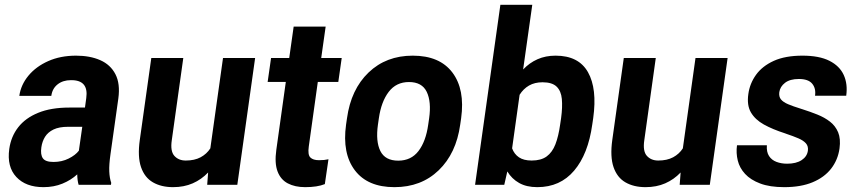

<svg xmlns="http://www.w3.org/2000/svg" viewBox="-20 -770 3581 800"><path d="M440.4 -127.9Q434.1 -83.5 435.3 -55.7Q436.5 -27.8 443.4 -8.3L442.4 0H307.6Q302.2 -18.1 301.8 -43.5Q275.9 -19.5 240.2 -4.9Q204.6 9.8 161.1 9.8Q87.4 9.8 47.9 -32.7Q8.3 -75.2 18.6 -149.4Q25.9 -201.2 55.9 -239.7Q85.9 -278.3 139.2 -300Q192.4 -321.8 268.6 -321.8H334L339.4 -361.3Q350.1 -437 275.4 -436Q242.2 -436 220 -418.5Q197.8 -400.9 193.8 -370.6H60.5Q66.9 -416.5 98.4 -454.6Q129.9 -492.7 180.9 -515.4Q231.9 -538.1 296.9 -538.1Q355 -538.1 397.7 -519.3Q440.4 -500.5 460.9 -460.9Q481.4 -421.4 473.1 -359.9ZM203.1 -95.2Q237.8 -95.2 266.1 -109.4Q294.4 -123.5 308.6 -142.1L322.8 -241.7H263.7Q226.6 -241.7 203.1 -230.5Q179.7 -219.2 167.7 -200Q155.8 -180.7 152.3 -156.2Q147.9 -125.5 158.7 -110.4Q169.4 -95.2 203.1 -95.2Z M909.2 -528.3H1043L968.8 0H843.3L847.2 -51.3Q819.3 -22 783 -6.1Q746.6 9.8 701.2 9.8Q651.9 9.8 617.2 -10.3Q582.5 -30.3 567.6 -73.7Q552.7 -117.2 562.5 -187L610.4 -528.3H743.7L695.8 -186Q689 -140.1 706.5 -120.6Q724.1 -101.1 753.9 -101.1Q790.5 -101.1 815.9 -114.7Q841.3 -128.4 856.4 -151.9Z M1309.1 -102.5Q1332.5 -102.5 1348.6 -106.4L1333.5 -2.9Q1302.2 9.8 1251.5 9.8Q1209 9.8 1179.2 -5.9Q1149.4 -21.5 1136.5 -55.7Q1123.5 -89.8 1131.3 -145.5L1170.9 -428.7H1095.2L1109.4 -528.3H1185.1L1203.6 -659.2H1336.9L1318.4 -528.3H1403.8L1389.6 -428.7H1304.2L1266.6 -159.7Q1261.7 -125 1273.2 -113.8Q1284.7 -102.5 1309.1 -102.5Z M1425.8 -277.3Q1442.4 -397.5 1515.6 -467.8Q1588.9 -538.1 1699.7 -538.1Q1812 -538.1 1865 -467.8Q1918 -397.5 1901.4 -277.3L1897.5 -250.5Q1880.9 -130.9 1807.9 -60.5Q1734.9 9.8 1623.5 9.8Q1511.7 9.8 1458.5 -60.5Q1405.3 -130.9 1421.9 -250.5ZM1554.7 -250.5Q1544.9 -180.7 1564.9 -140.6Q1585 -100.6 1639.2 -100.6Q1692.9 -100.6 1723.6 -140.6Q1754.4 -180.7 1764.2 -250.5L1768.1 -277.3Q1777.8 -346.2 1758.1 -387.2Q1738.3 -428.2 1684.1 -428.2Q1630.9 -428.2 1599.6 -387.2Q1568.4 -346.2 1558.6 -277.3Z M2294.9 -538.1Q2391.1 -538.1 2429.9 -469.2Q2468.8 -400.4 2451.7 -277.8L2447.8 -251.5Q2430.7 -127.9 2372.3 -59.1Q2314 9.8 2218.8 9.8Q2173.8 9.8 2143.1 -7.6Q2112.3 -24.9 2093.8 -55.7L2081.1 0H1959.5L2064.9 -750H2197.8L2159.7 -480.5Q2186 -508.3 2219.7 -523.2Q2253.4 -538.1 2294.9 -538.1ZM2314 -251.5 2317.9 -277.8Q2324.2 -324.2 2321 -357.7Q2317.9 -391.1 2299.1 -409.2Q2280.3 -427.2 2240.7 -427.2Q2208 -427.2 2184.3 -413.6Q2160.6 -399.9 2145 -375L2113.8 -151.9Q2122.6 -127.9 2142.3 -114.5Q2162.1 -101.1 2195.3 -101.1Q2234.4 -101.1 2257.8 -118.2Q2281.2 -135.3 2294.2 -168.7Q2307.1 -202.1 2314 -251.5Z M2877.9 -528.3H3011.7L2937.5 0H2812L2815.9 -51.3Q2788.1 -22 2751.7 -6.1Q2715.3 9.8 2669.9 9.8Q2620.6 9.8 2585.9 -10.3Q2551.3 -30.3 2536.4 -73.7Q2521.5 -117.2 2531.2 -187L2579.1 -528.3H2712.4L2664.6 -186Q2657.7 -140.1 2675.3 -120.6Q2692.9 -101.1 2722.7 -101.1Q2759.3 -101.1 2784.7 -114.7Q2810.1 -128.4 2825.2 -151.9Z M3251 -214.4Q3199.2 -231 3162.8 -251.2Q3126.5 -271.5 3108.9 -301.5Q3091.3 -331.5 3098.1 -378.4Q3104 -421.9 3130.1 -458.3Q3156.2 -494.6 3204.1 -516.4Q3252 -538.1 3323.7 -538.1Q3393.6 -538.1 3436 -516.6Q3478.5 -495.1 3495.6 -457.5Q3512.7 -419.9 3505.9 -371.1H3376Q3380.4 -401.4 3364.3 -421.1Q3348.1 -440.9 3308.6 -440.9Q3271.5 -440.9 3251 -425Q3230.5 -409.2 3227.1 -386.2Q3224.6 -367.2 3234.1 -355.7Q3243.7 -344.2 3263.9 -335.7Q3284.2 -327.1 3314 -317.9Q3315.9 -316.9 3318.4 -316.4Q3320.8 -315.9 3323.2 -314.9Q3355.5 -304.7 3385.5 -292.7Q3415.5 -280.8 3438.2 -263.2Q3460.9 -245.6 3472.2 -218.8Q3483.4 -191.9 3478 -151.4Q3471.2 -103.5 3442.9 -67.1Q3414.6 -30.8 3365.7 -10.5Q3316.9 9.8 3247.6 9.8Q3187.5 9.8 3147.5 -5.4Q3107.4 -20.5 3084.5 -45.4Q3061.5 -70.3 3054 -101.3Q3046.4 -132.3 3050.8 -164.6H3175.3Q3173.3 -136.7 3184.3 -119.9Q3195.3 -103 3215.3 -95.5Q3235.4 -87.9 3259.8 -87.9Q3297.4 -87.9 3320.1 -102.8Q3342.8 -117.7 3346.2 -142.1Q3348.6 -160.6 3338.1 -172.6Q3327.6 -184.6 3306.6 -193.6Q3285.6 -202.6 3256.3 -212.4Q3253.4 -213.4 3251 -214.4Z"/></svg>

Font: Robert Sans ExtraBold
Style: Italic
Weight: 800
Italic angle: -8°
Designer: Christian Robertson (extended by Adam Twardoch)
Foundry: Google
Version: Version 12.135;April 2, 2019;FontCreator 11.5.0.2425 64-bit;